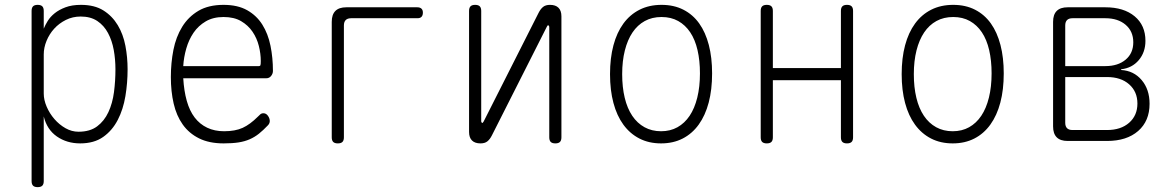

<svg xmlns="http://www.w3.org/2000/svg" viewBox="-20 -580 4840 790"><path d="M135 -560Q148 -560 154 -554Q160 -548 160 -535V-462Q166 -477 176.5 -494Q187 -511 205 -525.5Q223 -540 249.5 -550Q276 -560 313 -560Q369 -560 405.5 -537Q442 -514 464.5 -476.5Q487 -439 496 -391.5Q505 -344 505 -295Q505 -239 496 -184.5Q487 -130 464.5 -86.5Q442 -43 404.5 -16.5Q367 10 310 10Q255 10 214 -18.5Q173 -47 160 -101V165Q160 178 154 184Q148 190 135 190Q122 190 116 184Q110 178 110 165V-535Q110 -548 116 -554Q122 -560 135 -560ZM312 -512Q279 -512 251 -498Q223 -484 203 -462Q183 -440 171.5 -412Q160 -384 160 -356V-195Q160 -169 172 -141Q184 -113 204 -90Q224 -67 249.5 -52.5Q275 -38 303 -38Q350 -38 379.5 -60Q409 -82 426 -118.5Q443 -155 449 -201Q455 -247 455 -295Q455 -336 448 -374.5Q441 -413 424.5 -444Q408 -475 380.5 -493.5Q353 -512 312 -512Z M1064 -114Q1075 -114 1082.5 -103.5Q1090 -93 1090 -82Q1090 -77 1088 -72.5Q1086 -68 1082 -64Q1063 -44 1045.5 -30Q1028 -16 1007.5 -7Q987 2 961.5 6Q936 10 900 10Q841 10 799.5 -10.5Q758 -31 732 -67.5Q706 -104 694.5 -154Q683 -204 683 -263Q683 -321 693.5 -374.5Q704 -428 729.5 -469.5Q755 -511 796.5 -535.5Q838 -560 900 -560Q958 -560 997 -538Q1036 -516 1059.5 -478.5Q1083 -441 1093 -391.5Q1103 -342 1103 -288Q1103 -277 1095.5 -267.5Q1088 -258 1076 -258H734Q737 -206 748.5 -165Q760 -124 781 -96.5Q802 -69 832.5 -54.5Q863 -40 902 -40Q948 -40 978.5 -54Q1009 -68 1041 -100Q1046 -105 1051 -109.5Q1056 -114 1064 -114ZM734 -308H1045Q1050 -308 1051.5 -311.5Q1053 -315 1053 -329Q1053 -359 1045 -391Q1037 -423 1019 -449.5Q1001 -476 972 -493Q943 -510 900 -510Q857 -510 826.5 -492Q796 -474 776.5 -445.5Q757 -417 746.5 -380.5Q736 -344 734 -308Z M1370 10Q1357 10 1351 4Q1345 -2 1345 -15V-490Q1345 -520 1360 -535Q1375 -550 1405 -550H1697Q1708 -550 1714 -544.5Q1720 -539 1720 -528Q1720 -517 1714.5 -511Q1709 -505 1698 -505H1425Q1410 -505 1402.5 -497.5Q1395 -490 1395 -475V-15Q1395 -2 1389 4Q1383 10 1370 10Z M1910 -37V-535Q1910 -548 1916 -554Q1922 -560 1935 -560Q1948 -560 1954 -554Q1960 -548 1960 -535V-80Q1962 -74 1964 -74Q1966 -74 1967 -76L1970 -80L2196 -527Q2204 -543 2214.5 -551.5Q2225 -560 2243 -560Q2266 -560 2278 -548Q2290 -536 2290 -513V-15Q2290 -2 2284 4Q2278 10 2265 10Q2252 10 2246 4Q2240 -2 2240 -15V-470Q2238 -476 2236 -476Q2234 -476 2233 -475L2230 -470L2004 -23Q1996 -7 1985.5 1.5Q1975 10 1957 10Q1934 10 1922 -2Q1910 -14 1910 -37Z M2700 10Q2650 10 2611 -10Q2572 -30 2545 -67Q2518 -104 2504 -156.5Q2490 -209 2490 -275Q2490 -341 2504 -393.5Q2518 -446 2545 -483Q2572 -520 2611.5 -540Q2651 -560 2702 -560Q2753 -560 2792 -540Q2831 -520 2857 -483.5Q2883 -447 2896.5 -395Q2910 -343 2910 -278Q2910 -211 2896 -158Q2882 -105 2855 -67.5Q2828 -30 2789 -10Q2750 10 2700 10ZM2700 -40Q2738 -40 2767.5 -56.5Q2797 -73 2817.5 -103.5Q2838 -134 2849 -178.5Q2860 -223 2860 -278Q2860 -331 2850 -374Q2840 -417 2820 -447Q2800 -477 2770.5 -493.5Q2741 -510 2702 -510Q2663 -510 2633 -493.5Q2603 -477 2582.5 -446.5Q2562 -416 2551 -372.5Q2540 -329 2540 -275Q2540 -221 2550.5 -177.5Q2561 -134 2581.5 -103.5Q2602 -73 2632 -56.5Q2662 -40 2700 -40Z M3135 10Q3122 10 3116 4Q3110 -2 3110 -15V-535Q3110 -548 3116 -554Q3122 -560 3135 -560Q3148 -560 3154 -554Q3160 -548 3160 -535V-300H3440V-535Q3440 -548 3446 -554Q3452 -560 3465 -560Q3478 -560 3484 -554Q3490 -548 3490 -535V-15Q3490 -2 3484 4Q3478 10 3465 10Q3452 10 3446 4Q3440 -2 3440 -15V-250H3160V-15Q3160 -2 3154 4Q3148 10 3135 10Z M3900 10Q3850 10 3811 -10Q3772 -30 3745 -67Q3718 -104 3704 -156.5Q3690 -209 3690 -275Q3690 -341 3704 -393.5Q3718 -446 3745 -483Q3772 -520 3811.5 -540Q3851 -560 3902 -560Q3953 -560 3992 -540Q4031 -520 4057 -483.5Q4083 -447 4096.5 -395Q4110 -343 4110 -278Q4110 -211 4096 -158Q4082 -105 4055 -67.5Q4028 -30 3989 -10Q3950 10 3900 10ZM3900 -40Q3938 -40 3967.5 -56.5Q3997 -73 4017.5 -103.5Q4038 -134 4049 -178.5Q4060 -223 4060 -278Q4060 -331 4050 -374Q4040 -417 4020 -447Q4000 -477 3970.5 -493.5Q3941 -510 3902 -510Q3863 -510 3833 -493.5Q3803 -477 3782.5 -446.5Q3762 -416 3751 -372.5Q3740 -329 3740 -275Q3740 -221 3750.5 -177.5Q3761 -134 3781.5 -103.5Q3802 -73 3832 -56.5Q3862 -40 3900 -40Z M4373 0Q4343 0 4328 -15Q4313 -30 4313 -60V-490Q4313 -520 4328 -535Q4343 -550 4373 -550H4528Q4604 -550 4648.5 -513Q4693 -476 4693 -412Q4693 -365 4665.5 -332.5Q4638 -300 4593 -295V-292Q4645 -289 4677.5 -250.5Q4710 -212 4710 -153Q4710 -82 4663 -41Q4616 0 4535 0ZM4363 -263V-75Q4363 -60 4370.5 -52.5Q4378 -45 4393 -45H4535Q4592 -45 4626 -75Q4660 -105 4660 -154Q4660 -203 4626 -233Q4592 -263 4535 -263ZM4393 -505Q4378 -505 4370.5 -497.5Q4363 -490 4363 -475V-308H4528Q4580 -308 4611.5 -334.5Q4643 -361 4643 -406Q4643 -451 4611.5 -478Q4580 -505 4528 -505Z"/></svg>

Font: Maple Mono Thin
Style: Regular
Weight: 250
Monospace: yes
Designer: subframe7536
Version: Version 7.000